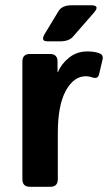

<svg xmlns="http://www.w3.org/2000/svg" viewBox="-20 -721 424 741"><path d="M163.1 -561.5Q135.3 -561.5 152.8 -590.3L205.6 -677.7Q219.2 -700.7 257.3 -700.7H331.5Q367.7 -700.7 342.3 -671.9L261.7 -579.6Q246.1 -561.5 212.4 -561.5ZM95.7 0Q66.4 0 66.4 -29.3V-483.4Q66.4 -512.7 95.7 -512.7H172.9Q202.1 -512.7 202.1 -483.4V-443.4H204.1Q216.8 -474.6 246.6 -498.5Q276.4 -522.5 316.9 -522.5Q344.7 -522.5 362.8 -515.6Q379.9 -509.3 376 -492.2L362.3 -434.1Q357.9 -414.6 335.9 -422.4Q323.2 -426.8 311.5 -426.8Q264.6 -426.8 233.9 -370.6Q203.1 -314.5 203.1 -207V-29.3Q203.1 0 173.8 0Z"/></svg>

Font: Istok Web
Style: Bold
Weight: 700
Designer: Andrey V. Panov
Foundry: Andrey V. Panov
Version: Version 1.0.2g